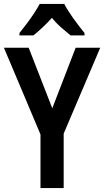

<svg xmlns="http://www.w3.org/2000/svg" viewBox="-20 -957 530 977"><path d="M246 -406 365 -714H490L304 -277V0H186V-273L0 -714H126ZM307 -937Q324 -904 353.5 -863Q383 -822 410 -789V-777H339Q318 -794 292 -816.5Q266 -839 244 -866Q220 -839 194.5 -815.5Q169 -792 150 -777H79V-789Q96 -810 116 -836.5Q136 -863 153.5 -889.5Q171 -916 182 -937Z"/></svg>

Font: Noto Sans Gurmukhi Condensed SemiBold
Style: Regular
Weight: 600
Width: 3
Designer: Jelle Bosma - Monotype Design Team
Foundry: Monotype Imaging Inc.
Version: Version 2.004; ttfautohint (v1.8.4.7-5d5b)